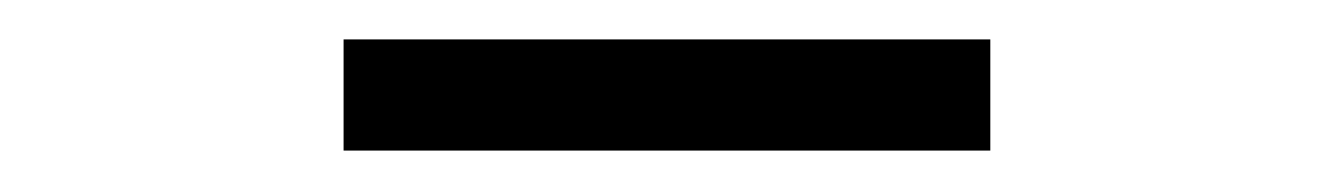

<svg xmlns="http://www.w3.org/2000/svg" viewBox="-20 -370 660 95"><path d="M150 -350.5H470V-295.5H150Z"/></svg>

Font: Monaspace Krypton Var ExLight
Style: Regular
Weight: 200
Designer: Riley Cran and the Lettermatic Team
Version: Version 1.200 (Monaspace Krypton Var)